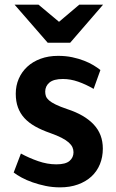

<svg xmlns="http://www.w3.org/2000/svg" viewBox="-20 -785 494 815"><path d="M292 -138.7Q292 -149.9 287.4 -160.2Q282.7 -170.4 271.5 -180.4Q260.3 -190.4 241.2 -200.2Q222.2 -210 193.4 -220.2Q156.7 -232.9 129.4 -248.3Q102.1 -263.7 83.7 -283.7Q65.4 -303.7 56.2 -329.1Q46.9 -354.5 46.9 -387.2Q46.9 -421.4 59.6 -450.7Q72.3 -480 95.7 -501.7Q119.1 -523.4 152.3 -535.6Q185.5 -547.9 226.6 -547.9Q259.3 -547.9 286.9 -542Q314.5 -536.1 336.9 -527.3Q359.4 -518.6 376.7 -508.1Q394 -497.6 406.2 -487.8L377.4 -407.7Q344.7 -426.8 312 -438.2Q279.3 -449.7 247.1 -449.7Q208 -449.7 189.9 -434.6Q171.9 -419.4 171.9 -396Q171.9 -385.7 175 -376.7Q178.2 -367.7 188.2 -358.9Q198.2 -350.1 216.8 -341.1Q235.4 -332 265.6 -321.8Q338.9 -297.9 377.7 -256.6Q416.5 -215.3 416.5 -154.3Q416.5 -118.2 404.1 -87.9Q391.6 -57.6 368.2 -35.9Q344.7 -14.2 311 -2Q277.3 10.3 234.9 10.3Q203.1 10.3 173.6 4.2Q144 -2 118.4 -11Q92.8 -20 72 -31.2Q51.3 -42.5 38.1 -52.7L68.8 -133.3Q102.5 -114.7 141.6 -101.1Q180.7 -87.4 219.2 -87.4Q258.3 -87.4 275.1 -101.8Q292 -116.2 292 -138.7ZM182.6 -603.5 42 -765.1H143.6L230.5 -692.4L316.4 -765.1H417.5L277.8 -603.5Z"/></svg>

Font: Ufes Sans SemiBold
Style: Regular
Weight: 600
Designer: Ricardo Esteves & Filipe Motta
Foundry: ProDesignUfes - Ricardo Esteves, Filipe Motta (This is a derivative work, based on Roboto family, by Christian Robertson
Version: Version 2.0